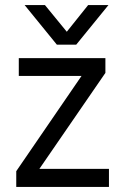

<svg xmlns="http://www.w3.org/2000/svg" viewBox="-20 -736 493 756"><path d="M409 0H44V-62L301 -437H54V-507H395V-449L135 -71H409ZM280 -560H204L77 -716H157L243 -611L327 -716H407Z"/></svg>

Font: Hind Vadodara
Style: Regular
Weight: 400
Designer: Hitesh Malaviya
Foundry: Indian Type Foundry
Version: Version 1.001;PS 1.0;hotconv 1.0.86;makeotf.lib2.5.63406; tt